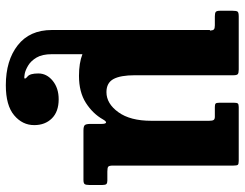

<svg xmlns="http://www.w3.org/2000/svg" viewBox="-108 -452 820 643"><g transform="rotate(90 301.5 -130.0)"><path d="M398.5 165Q398.5 204.5 365.5 232.2Q332.5 260 265 260Q182 260 131 220Q80 180 80 106V-423.5H82Q81.5 -433.5 78 -436.8Q74.5 -440 64.5 -440H34.5Q23.5 -440 19.5 -443Q15.5 -446 15.5 -457.5V-499Q15.5 -512.5 18.5 -516.2Q21.5 -520 34.5 -520H212.5Q224 -520 227.8 -516.8Q231.5 -513.5 231.5 -502.5V-172Q231.5 -124 244.2 -100.5Q257 -77 288 -77Q326.5 -77 355.2 -116.8Q384 -156.5 384 -227V-421Q384 -432 381.2 -436Q378.5 -440 370.5 -440H337.5Q329.5 -440 326.5 -442.5Q323.5 -445 323.5 -455.5V-503.5Q323.5 -513.5 326 -516.8Q328.5 -520 338 -520H518.5Q529 -520 531.5 -516.8Q534 -513.5 534 -502.5V-99Q534 -86 537.8 -83Q541.5 -80 554 -80H584.5Q592.5 -80 595.8 -76.8Q599 -73.5 599 -63.5V-19.5Q599 -8 596 -4Q593 0 582 0H416.5Q403 0 398.8 -4.2Q394.5 -8.5 394.5 -23.5V-60Q394.5 -73.5 390.5 -75.5Q386.5 -77.5 379.5 -65.5Q360.5 -31.5 324.2 -8.2Q288 15 233.5 15Q190.5 15 161 3.5V106Q161 138 172.2 157Q183.5 176 199 185.2Q214.5 194.5 227 196.8Q239.5 199 242 197.5Q245 195 235.2 186.8Q225.5 178.5 225.5 151Q225.5 123 250 103Q274.5 83 312 83Q353.5 83 376 105.8Q398.5 128.5 398.5 165Z"/></g></svg>

Font: Besley* Narrow
Style: Bold
Weight: 700
Width: 4
Designer: Owen Earl
Foundry: indestructible type*
Version: Version 3.000; ttfautohint (v1.8.3)